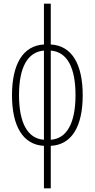

<svg xmlns="http://www.w3.org/2000/svg" viewBox="-20 -780 513 1040"><path d="M218 240H255V10C370 4 428 -97 428 -264C428 -431 370 -533 255 -539V-760H218V-539C104 -533 45 -432 45 -264C45 -97 104 4 218 10ZM389 -265C389 -115 343 -29 255 -23V-506C344 -499 389 -414 389 -265ZM83 -265C83 -414 129 -499 218 -506V-23C129 -29 83 -115 83 -265Z"/></svg>

Font: Noto Sans ExtraCondensed ExtraLight
Style: Regular
Weight: 200
Width: 2
Designer: Monotype Design Team
Foundry: Monotype Imaging Inc.
Version: Version 2.013